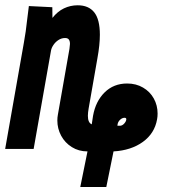

<svg xmlns="http://www.w3.org/2000/svg" viewBox="-60 -578 680 745"><path d="M162.5 -110.5Q162.5 -122.5 164.5 -132.5L209.5 -388.5Q211.5 -402.5 211.5 -407.5Q211.5 -418.5 207.2 -424.5Q203 -430.5 192.5 -430.5Q179 -430.5 167.2 -423Q155.5 -415.5 147.8 -404.2Q140 -393 138 -382L70.5 0H-40L32.5 -411.5Q40.5 -455 45.5 -502.5L52 -554.5L143 -550L143.5 -508.5Q163 -533.5 188 -545.5Q213 -557.5 241.5 -557.5Q284 -557.5 305.8 -530Q327.5 -502.5 327.5 -443Q327.5 -404 318 -352L284 -157.5Q281 -140.5 281 -128.5Q281 -102 296 -95.5L301 -128.5Q311 -185 346 -219.5Q381 -254 433.5 -254Q468 -254 495 -238.2Q522 -222.5 536.8 -195.8Q551.5 -169 551.5 -137.5Q551.5 -125 549.5 -115Q540 -60.5 494.5 -27.5Q449 5.5 380.5 9.5L352.5 147.5H251.5L279.5 9.5Q245.5 9.5 218.8 -7.2Q192 -24 177.2 -51.5Q162.5 -79 162.5 -110.5ZM405 -90Q414 -90 421.5 -98Q429 -106 430 -114V-115.5Q430 -121 423.5 -121Q414.5 -121 406.5 -113.8Q398.5 -106.5 396.5 -97Q395.5 -91 395.5 -90Z"/></svg>

Font: JuliaMono BoldItalic
Style: Regular
Weight: 700
Italic angle: -9°
Monospace: yes
Designer: cormullion
Foundry: corm
Version: Version 0.049; ttfautohint (v1.8.4)